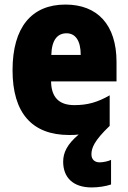

<svg xmlns="http://www.w3.org/2000/svg" viewBox="-20 -582 563 842"><path d="M381 95C381 67 393 35 461 -30V-164C407 -133 363 -121 306 -121C238 -121 205 -156 204 -225H491V-310C491 -474 407 -562 267 -562C119 -562 35 -463 35 -274C35 -86 121 10 283 10C297 10 311 10 325 8C275 50 257 87 257 127C257 196 300 240 382 240C411 240 444 235 467 227V119C456 125 432 130 417 130C396 130 381 118 381 95ZM272 -436C310 -436 334 -405 334 -341H205C207 -410 234 -436 272 -436Z"/></svg>

Font: Noto Sans Gurmukhi Condensed Black
Style: Regular
Weight: 900
Width: 3
Designer: Jelle Bosma - Monotype Design Team
Foundry: Monotype Imaging Inc.
Version: Version 2.004